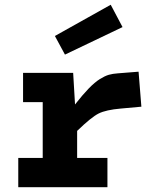

<svg xmlns="http://www.w3.org/2000/svg" viewBox="-20 -781 654 801"><path d="M209 -630.9 441.9 -761.2 491.2 -668 251 -553.2ZM56.2 -122.1H158.2V-355H76.2V-477.1H285.2L293 -345.2Q325.2 -386.2 350.3 -412.1Q375.5 -438 396.7 -451.2Q418 -464.4 434.1 -469Q450.2 -473.6 472.2 -475.1L558.1 -481.9L569.8 -335.9L483.9 -328.1Q422.4 -322.8 391.8 -307.6Q361.3 -292.5 301.8 -234.9V-122.1H428.2V0H56.2Z"/></svg>

Font: IntelOne Mono Bold
Style: Regular
Weight: 700
Designer: Fred Shallcrass
Foundry: Frere-Jones Type LLC
Version: Version 1.200;hotconv 1.1.0;makeotfexe 2.6.0;FJTRelease1.2